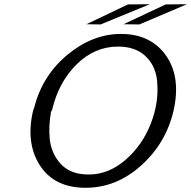

<svg xmlns="http://www.w3.org/2000/svg" viewBox="-20 -872 907 911"><path d="M566 -757 766 -851Q783 -851 817 -851.5Q851 -852 867 -852L641 -756Q628 -756 603 -756.5Q578 -757 566 -757ZM390 -757 587 -851Q604 -851 639 -851.5Q674 -852 691 -852L457 -756Q446 -756 424 -756.5Q402 -757 390 -757ZM137 -347Q141 -359 143 -364Q182 -515 301 -613Q420 -711 554 -711Q695 -711 767.5 -608.5Q840 -506 803 -345Q767 -192 649.5 -86.5Q532 19 386 19Q238 19 169.5 -87Q101 -193 137 -347ZM227 -350 222 -341Q210 -274 216 -213Q222 -152 258.5 -105.5Q295 -59 355 -48Q375 -44 404 -44Q496 -45 575.5 -113.5Q655 -182 695.5 -285.5Q736 -389 725 -492Q717 -562 669.5 -606.5Q622 -651 540 -651Q429 -651 343.5 -566.5Q258 -482 227 -350Z"/></svg>

Font: Coval
Style: Light Italic
Weight: 300
Foundry: Context Ltd
Version: Version 001.000